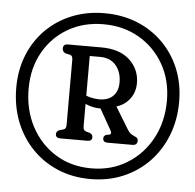

<svg xmlns="http://www.w3.org/2000/svg" viewBox="-48 -809 741 729"><g transform="rotate(5 322.5 -444.0)"><path d="M322 -128Q390.1 -128 447 -152.1Q503.8 -176.2 545.5 -219.6Q587.1 -263 610 -321.6Q632.9 -380.2 632.9 -449.5Q632.9 -517.2 609.8 -574Q586.6 -630.7 544.7 -672.5Q502.8 -714.3 446.1 -737.2Q389.4 -760 322 -760Q254.6 -760 197.9 -737Q141.2 -714 99.5 -672.4Q57.9 -630.7 35 -574Q12.1 -517.2 12.1 -449.2Q12.1 -380.2 34.7 -321.6Q57.4 -263 98.9 -219.6Q140.4 -176.2 197.2 -152.1Q253.9 -128 322 -128ZM322 -168.8Q244.7 -168.8 185.5 -205.7Q126.3 -242.6 92.8 -306Q59.2 -369.4 59.2 -449.5Q59.2 -528.1 93.3 -588.6Q127.3 -649.1 186.5 -683.5Q245.7 -717.9 322 -717.9Q397.8 -717.9 457.5 -683.2Q517.2 -648.6 551.8 -587.9Q586.3 -527.3 586.3 -449.5Q586.3 -369.4 552.3 -306Q518.2 -242.6 458.6 -205.7Q399 -168.8 322 -168.8ZM467.1 -506.2Q467.1 -468.4 444.5 -441.9Q421.8 -415.3 385.8 -408.3Q372.4 -405.6 362 -401.9Q351.5 -398.2 336.7 -398.2Q315 -398.2 293.4 -405.3Q271.8 -412.4 255.2 -422L257.2 -454.5Q275.8 -441.7 294.6 -437.1Q313.3 -432.4 329.1 -432.4Q363.7 -432.4 382.4 -451.1Q401.1 -469.8 401.1 -503Q401.1 -542.3 379.8 -567.7Q358.5 -593.2 319.2 -593.2H279.6V-325.2Q279.6 -316.4 282.4 -312.5Q285.2 -308.6 291.1 -306.1L304.5 -302.6Q311 -299.4 313.7 -296Q316.3 -292.5 316.3 -286.6Q316.3 -271.8 298.9 -271.8H195.7Q177.5 -271.8 177.5 -286.6Q177.5 -298.3 190.9 -303.2L204.9 -306.9Q209.8 -308.5 212.3 -312.6Q214.8 -316.6 214.8 -325.2V-572.6Q214.8 -580.8 212.4 -585.3Q210 -589.8 204.9 -591.1L188.5 -594.8Q175.1 -599.3 175.1 -613Q175.1 -629.6 193.3 -629.6H320Q390.9 -629.6 429 -594Q467.1 -558.4 467.1 -506.2ZM329.4 -412.8 391.1 -421.1 449.1 -326Q454.6 -316.9 461.3 -312.3Q467.9 -307.6 473.9 -305.2Q483 -301.5 486 -298.2Q489 -294.8 489 -288.5Q489 -279.9 484.2 -275.6Q479.3 -271.2 471.1 -271.2H375Q357.9 -271.2 357.9 -286.9Q357.9 -295.4 367.5 -300.1L378.7 -302.1Q384.8 -303.5 385.7 -308Q386.6 -312.5 382 -320Z"/></g></svg>

Font: Fraunces 144pt S100 Black
Style: Regular
Weight: 900
Version: Version 1.000